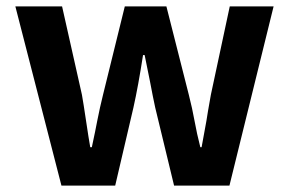

<svg xmlns="http://www.w3.org/2000/svg" viewBox="-20 -580 903 600"><path d="M28 -560H174L236 -284Q241 -256 249 -202Q257 -148 262 -120H267Q279 -176 284 -203Q292 -244 302 -284L370 -560H500L570 -284Q581 -241 588 -202Q595 -163 606 -120H610L625 -202Q628 -223 639 -284L698 -560H835L697 0H524L465 -244Q458 -276 449 -324L432 -408H427Q412 -311 397 -244L340 0H172Z"/></svg>

Font: Merged Yaku Han JP
Style: Bold
Weight: 700
Designer: Ryoko NISHIZUKA 西塚涼子 (kana, bopomofo & ideographs); Paul D. Hunt (Latin, Greek & Cyrillic); Sandoll Communications 산돌커뮤니
Foundry: Adobe
Version: Version 2.004